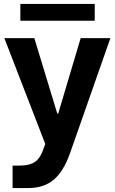

<svg xmlns="http://www.w3.org/2000/svg" viewBox="-20 -727 584 978"><path d="M462.5 -707H83.7V-621.5H462.5ZM2.1 -532.8 210.6 6.4 199.8 35.7Q188.4 67 172.7 84.6Q156.9 102.1 133.9 109.3Q110.9 116.4 78.1 116.4H44.1V230.9H123.8Q203.3 230.9 254 188.2Q304.7 145.6 337.8 50.3L542.3 -532.8H390.9L276.6 -148.6H271.7L154.8 -532.8Z"/></svg>

Font: Estedad VF
Style: Regular
Weight: 100
Designer: Amin Abedi
Version: Version 7.3